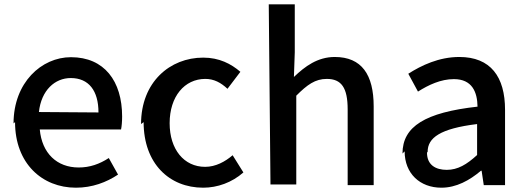

<svg xmlns="http://www.w3.org/2000/svg" viewBox="-20 -828 2453 893"><path d="M50 -260C50 -68 176 45 333 45C409 45 475 20 529 -16L486 -93C443 -65 398 -49 346 -49C245 -49 175 -115 165 -226H543C546 -239 548 -263 548 -286C548 -451 465 -562 310 -562C173 -562 43 -444 43 -254ZM161 -307C172 -409 236 -465 309 -465C393 -465 438 -406 438 -305Z M648 -260C648 -67 768 45 925 45C991 45 1059 21 1112 -26L1062 -106C1027 -76 983 -52 934 -52C836 -52 769 -133 769 -255C769 -379 838 -461 935 -461C975 -461 1007 -444 1038 -415L1098 -494C1055 -531 1000 -560 925 -560C771 -560 636 -447 636 -251Z M1238 30H1358V-383C1409 -434 1446 -461 1500 -461C1568 -461 1597 -420 1597 -319V33H1718V-333C1718 -481 1662 -563 1537 -563C1457 -563 1398 -519 1347 -470L1351 -585V-808H1230Z M1862 -124C1862 -21 1933 45 2033 45C2102 45 2164 11 2217 -34H2220L2230 33H2329V-317C2329 -471 2262 -563 2116 -563C2022 -563 1940 -524 1879 -485L1924 -402C1973 -433 2030 -460 2091 -460C2176 -460 2200 -400 2201 -332C1958 -305 1852 -240 1852 -114ZM1969 -122C1969 -187 2027 -230 2199 -251V-107C2151 -63 2109 -38 2058 -38C2006 -38 1966 -61 1966 -118Z"/></svg>

Font: GenEiGothic-pro-SemiBold
Style: Regular
Weight: 500
Designer: Ryoko NISHIZUKA (kana & ideographs); Paul D. Hunt (Latin, Greek & Cyrillic); Wenlong ZHANG (bopomofo); Sandoll Communica
Foundry: Adobe Systems Incorporated; o_tamon
Version: Version 1.000.140830